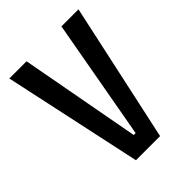

<svg xmlns="http://www.w3.org/2000/svg" viewBox="-192 -760 860 860"><g transform="rotate(-45 238.0 -330.0)"><path d="M161 0 19 -660H128L234 -87H246L349 -660H457L314 0Z"/></g></svg>

Font: Bricolage Grotesque 12pt Condensed Medium
Style: Regular
Weight: 500
Width: 3
Designer: Mathieu Triay
Foundry: Atelier Triay
Version: Version 1.001; ttfautohint (v1.8.4.7-5d5b);gftools[0.9.33.de